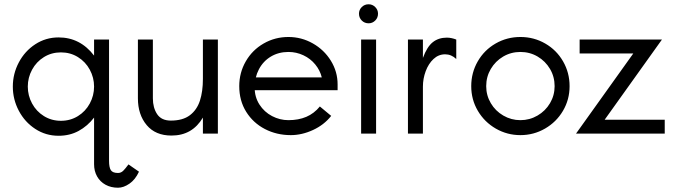

<svg xmlns="http://www.w3.org/2000/svg" viewBox="-20 -625 3154 898"><path d="M254 10Q194 10 145 -22Q96 -54 68 -107Q40 -160 40 -220Q40 -280 68 -333Q96 -386 145 -418Q194 -450 254 -450Q355 -450 420 -365V-440H490V70H420V-75Q389 -35 347.5 -12.5Q306 10 254 10ZM420 143V64H490V127Q490 158 498.5 171Q507 184 532 184Q546 184 556.5 173.5Q567 163 580 145L581 144L630 178Q613 215 585.5 234Q558 253 532 253Q499 253 473.5 239Q448 225 434 200Q420 175 420 143ZM420 -220Q420 -262 400 -299Q380 -336 344.5 -358Q309 -380 265 -380Q221 -380 185.5 -358Q150 -336 130 -299Q110 -262 110 -220Q110 -178 130 -141Q150 -104 185.5 -82Q221 -60 265 -60Q309 -60 344.5 -82Q380 -104 400 -141Q420 -178 420 -220Z M625 -165V-440H695V-165Q695 -121 715 -91Q735 -61 779 -61Q835 -61 868 -86Q901 -111 915 -154Q929 -197 929 -256V-440H999V0H929V-75Q904 -33 867.5 -12Q831 9 782 9Q707 9 666 -40Q625 -89 625 -165Z M1099 -222Q1099 -285 1129.5 -338Q1160 -391 1213 -421.5Q1266 -452 1329 -452Q1390 -452 1443 -422Q1496 -392 1527.5 -341Q1559 -290 1559 -230V-203H1141L1143 -263H1485Q1477 -296 1454.5 -323.5Q1432 -351 1399 -366.5Q1366 -382 1329 -382Q1283 -382 1247 -360.5Q1211 -339 1191 -301Q1171 -263 1171 -216Q1171 -171 1193.5 -136Q1216 -101 1252.5 -82Q1289 -63 1329 -63Q1376 -63 1412.5 -78.5Q1449 -94 1476 -127L1529 -83Q1496 -41 1444 -17Q1392 7 1340 7Q1274 7 1219 -21.5Q1164 -50 1131.5 -102Q1099 -154 1099 -222Z M1669 -440H1739V0H1669ZM1659 -561Q1659 -579 1672 -592Q1685 -605 1704 -605Q1722 -605 1735 -592Q1748 -579 1748 -561Q1748 -542 1735 -529Q1722 -516 1704 -516Q1685 -516 1672 -529Q1659 -542 1659 -561Z M1888 -440H1958V-354Q1977 -406 2004 -427.5Q2031 -449 2070 -449Q2081 -449 2092.5 -446.5Q2104 -444 2114 -440V-349Q2091 -371 2062 -371Q2031 -371 2007.5 -349Q1984 -327 1971 -292Q1958 -257 1958 -220V0H1888Z M2184 -222Q2184 -285 2214.5 -338Q2245 -391 2298 -421.5Q2351 -452 2414 -452Q2477 -452 2530 -421.5Q2583 -391 2613.5 -338Q2644 -285 2644 -222Q2644 -159 2613 -106.5Q2582 -54 2529 -23.5Q2476 7 2414 7Q2352 7 2299 -23.5Q2246 -54 2215 -106.5Q2184 -159 2184 -222ZM2574 -222Q2574 -266 2552.5 -302.5Q2531 -339 2494.5 -360.5Q2458 -382 2414 -382Q2370 -382 2333.5 -360.5Q2297 -339 2275.5 -302.5Q2254 -266 2254 -222Q2254 -179 2275.5 -142.5Q2297 -106 2334 -84.5Q2371 -63 2414 -63Q2457 -63 2494 -84.5Q2531 -106 2552.5 -142.5Q2574 -179 2574 -222Z M2942 -375H2691V-440H3076L2808 -65H3089V0H2674Z"/></svg>

Font: Teachers[wght]
Style: Regular
Weight: 400
Designer: Alfredo Marco Pradil & Chank Diesel
Version: Version 1.000;Glyphs 3.1.2 (3151)